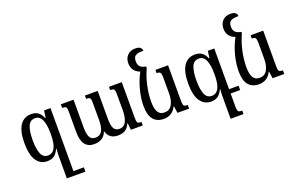

<svg xmlns="http://www.w3.org/2000/svg" viewBox="-114 -1249 3057 1972"><g transform="rotate(-20 1415.0 -263.0)"><path d="M353 -492H423V197H537V244H334V43Q334 9 334.5 -19Q335 -47 338 -79H334Q314 -34 285 -12Q256 10 208 10Q133 10 90.5 -53Q48 -116 48 -245Q48 -372 90.5 -437Q133 -502 214 -502Q260 -502 289.5 -480.5Q319 -459 337 -415H342ZM235 -43Q264 -43 286.5 -61Q309 -79 322 -123Q335 -167 335 -245Q335 -345 311.5 -397Q288 -449 238 -449Q181 -449 159.5 -393.5Q138 -338 138 -244Q138 -150 159.5 -96.5Q181 -43 235 -43Z M1062 -492H1202V-106Q1202 -77 1205 -62.5Q1208 -48 1219 -43Q1230 -38 1253 -38V0H1123L1115 -74H1111Q1093 -31 1061.5 -10.5Q1030 10 981 10Q885 10 860 -77H856Q838 -31 803 -10.5Q768 10 721 10Q655 10 621 -34.5Q587 -79 587 -174V-387Q587 -417 583.5 -431Q580 -445 569.5 -448.5Q559 -452 536 -452V-492H675V-188Q675 -119 692.5 -83.5Q710 -48 754 -48Q807 -48 828.5 -90Q850 -132 850 -200V-387Q850 -418 847 -432.5Q844 -447 833 -451.5Q822 -456 799 -456V-492H939V-188Q939 -115 956.5 -82Q974 -49 1017 -49Q1068 -49 1090.5 -95.5Q1113 -142 1113 -213V-387Q1113 -418 1109.5 -432.5Q1106 -447 1095.5 -451.5Q1085 -456 1062 -456Z M1481 11Q1408 11 1368 -36Q1328 -83 1328 -185Q1328 -265 1350.5 -354.5Q1373 -444 1418 -529Q1377 -543 1354 -574Q1331 -605 1331 -651Q1331 -702 1362.5 -736Q1394 -770 1449 -770Q1485 -770 1502.5 -756.5Q1520 -743 1521 -720Q1475 -720 1451 -711.5Q1427 -703 1418.5 -686Q1410 -669 1410 -643Q1410 -607 1428 -586.5Q1446 -566 1493 -557V-542Q1455 -458 1436 -370Q1417 -282 1417 -199Q1417 -123 1439 -86Q1461 -49 1509 -49Q1567 -49 1593 -97Q1619 -145 1619 -215V-383Q1619 -416 1615 -431.5Q1611 -447 1601 -451.5Q1591 -456 1570 -456V-492H1708V-108Q1708 -77 1711.5 -62.5Q1715 -48 1726 -44Q1737 -40 1759 -40V0H1632L1621 -75H1617Q1574 11 1481 11Z M2143 -492H2213V-47H2317V0H2213V141Q2213 170 2217 184Q2221 198 2232 202Q2243 206 2265 206V244H2124V43Q2124 9 2124.5 -19Q2125 -47 2128 -79H2124Q2104 -34 2075 -12Q2046 10 1998 10Q1923 10 1880.5 -53Q1838 -116 1838 -245Q1838 -372 1880.5 -437Q1923 -502 2004 -502Q2050 -502 2079.5 -480.5Q2109 -459 2127 -415H2132ZM2025 -43Q2054 -43 2076.5 -61Q2099 -79 2112 -123Q2125 -167 2125 -245Q2125 -345 2101.5 -397Q2078 -449 2028 -449Q1971 -449 1949.5 -393.5Q1928 -338 1928 -244Q1928 -150 1949.5 -96.5Q1971 -43 2025 -43Z M2521 11Q2448 11 2408 -36Q2368 -83 2368 -185Q2368 -265 2390.5 -354.5Q2413 -444 2458 -529Q2417 -543 2394 -574Q2371 -605 2371 -651Q2371 -702 2402.5 -736Q2434 -770 2489 -770Q2525 -770 2542.5 -756.5Q2560 -743 2561 -720Q2515 -720 2491 -711.5Q2467 -703 2458.5 -686Q2450 -669 2450 -643Q2450 -607 2468 -586.5Q2486 -566 2533 -557V-542Q2495 -458 2476 -370Q2457 -282 2457 -199Q2457 -123 2479 -86Q2501 -49 2549 -49Q2607 -49 2633 -97Q2659 -145 2659 -215V-383Q2659 -416 2655 -431.5Q2651 -447 2641 -451.5Q2631 -456 2610 -456V-492H2748V-108Q2748 -77 2751.5 -62.5Q2755 -48 2766 -44Q2777 -40 2799 -40V0H2672L2661 -75H2657Q2614 11 2521 11Z"/></g></svg>

Font: Noto Serif Armenian Condensed Medium
Style: Regular
Weight: 500
Width: 3
Designer: Monotype Design Team
Foundry: Monotype Imaging Inc.
Version: Version 2.008; ttfautohint (v1.8.4.7-5d5b)